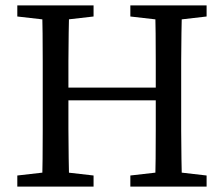

<svg xmlns="http://www.w3.org/2000/svg" viewBox="-20 -690 828 710"><path d="M44 0V-41L175 -56H195L326 -41V0ZM135 0Q137 -51 137.5 -102Q138 -153 138 -205.5Q138 -258 138 -310V-359Q138 -411 138 -463Q138 -515 137.5 -567Q137 -619 135 -670H236Q235 -620 234 -568Q233 -516 233 -464Q233 -412 233 -359V-329Q233 -268 233 -212.5Q233 -157 234 -104.5Q235 -52 236 0ZM185 -319V-366H603V-319ZM462 0V-41L593 -56H614L744 -41V0ZM553 0Q555 -51 555.5 -103Q556 -155 556 -211Q556 -267 556 -329V-359Q556 -411 556 -463Q556 -515 555.5 -567Q555 -619 553 -670H653Q652 -620 651 -568Q650 -516 650 -464Q650 -412 650 -359V-310Q650 -259 650 -207Q650 -155 651 -103.5Q652 -52 653 0ZM44 -629V-670H326V-629L195 -614H175ZM462 -629V-670H744V-629L614 -614H593Z"/></svg>

Font: Source Serif 4 Variable
Style: Regular
Weight: 400
Designer: Frank Grießhammer
Foundry: Adobe
Version: Version 4.005;hotconv 1.1.0;makeotfexe 2.6.0